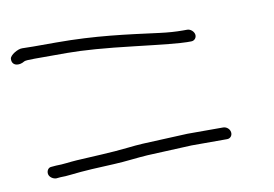

<svg xmlns="http://www.w3.org/2000/svg" viewBox="-62 -531 674 472"><g transform="rotate(-10 274.5 -295.0)"><path d="M487.1 -167.5C485.7 -175.9 477.9 -182 469.7 -182H380.7L268.5 -177C256.6 -176.3 243.3 -175.2 228.6 -173.5C189 -169 141.5 -167.5 101 -165C82 -163.8 67.3 -161 49.2 -161L37.4 -160C29.4 -160 24.7 -151.9 26 -144C27.3 -136.1 36.5 -130 44.4 -130L55.2 -131C63.2 -131 71.4 -131.5 79.9 -132.5C113.7 -136.5 154 -138.4 191.7 -140C218.8 -141.2 249.5 -145.5 274.5 -147L385.7 -152H474.7C482.9 -152 488.5 -159.2 487.1 -167.5ZM442.2 -419C440.9 -426.9 432.6 -434 424.7 -434H413.7C396.3 -434 377.2 -435.3 356.5 -438C275.1 -448.5 201 -459 101.6 -459H44.6C33.2 -459 24.2 -459.2 17.6 -459.5C6 -460.1 -13.9 -447.7 -14.6 -439C-16.1 -421.4 2 -417.6 16.9 -427C19.3 -428.3 28 -429 42.8 -429H124.2C163.5 -429 218.6 -424.8 289.2 -416.5C359.9 -408.2 403.1 -404 418.7 -404H429.7C437.6 -404 443.5 -411.1 442.2 -419Z"/></g></svg>

Font: MewTooHand
Style: Lta
Weight: 400
Designer: Mew Too, Robert Jablonski
Version: Version 0.77